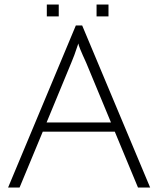

<svg xmlns="http://www.w3.org/2000/svg" viewBox="-20 -833 703 853"><path d="M170 -248 67 0H16L317 -720H345L647 0H593L490 -248ZM328 -640Q327 -639 324 -628Q310 -585 297 -555L187 -289H473L363 -554Q328 -630 328 -640ZM188 -760V-813H241V-760ZM409 -760V-813H462V-760Z"/></svg>

Font: Julius Sans One
Style: Regular
Weight: 400
Designer: Luciano Vergara
Foundry: LatinoType
Version: Version 1.001